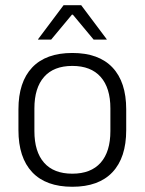

<svg xmlns="http://www.w3.org/2000/svg" viewBox="-20 -702 553 734"><path d="M256.5 12Q155.5 12 103 -43.8Q50.5 -99.5 50.5 -204.5V-284Q50.5 -388.5 103 -444Q155.5 -499.5 256.5 -499.5Q357.5 -499.5 410 -444Q462.5 -388.5 462.5 -284V-204.5Q462.5 -99.5 410 -43.8Q357.5 12 256.5 12ZM256.5 -38Q327.5 -38 364.8 -80Q402 -122 402 -201V-287.5Q402 -366 364.8 -408Q327.5 -450 256.5 -450Q185.5 -450 148.5 -408Q111.5 -366 111.5 -287.5V-201Q111.5 -122 148.5 -80Q185.5 -38 256.5 -38ZM223 -682H290.5L388 -552V-550.5H338L258.5 -646H255L175.5 -550.5H125.5V-552Z"/></svg>

Font: Anek Gujarati Medium Light
Style: Regular
Weight: 300
Version: Version 1.003